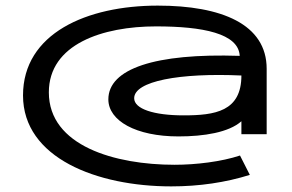

<svg xmlns="http://www.w3.org/2000/svg" viewBox="-20 -653 1040 684"><path d="M590 11C690 11 784 -3 870 -30L835 -99C769 -77 678 -66 602 -66C390 -66 154 -133 154 -324C154 -496 346 -559 536 -559C702 -559 830 -534 834 -454C532 -464 366 -408 366 -299C366 -223 464 -167 616 -167C706 -167 795 -181 840 -221V-175H930V-408C930 -567 769 -633 542 -633C289 -633 62 -534 62 -313C62 -90 326 11 590 11ZM634 -242C528 -242 458 -265 458 -303C458 -364 620 -394 840 -384C840 -256 746 -242 634 -242Z"/></svg>

Font: Inconsolata UltraExpanded
Style: Regular
Weight: 400
Width: 9
Monospace: yes
Designer: Raph Levien, Cyreal, Brenton Simpson
Foundry: Raph Levien, Cyreal, Google
Version: Version 3.100